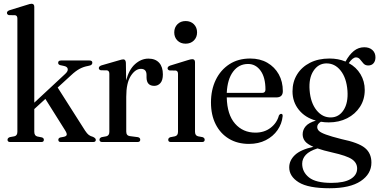

<svg xmlns="http://www.w3.org/2000/svg" viewBox="-20 -756 2018 1022"><path d="M34.5 0Q20 0 20 -12Q20 -21.5 32 -26L56.5 -30.5Q72.5 -34 72.5 -54.5V-657.5Q72.5 -673 60.5 -675L27.5 -675.5Q17 -678.5 17 -687.5Q17 -696.5 30.5 -701.5L123 -730Q140 -736 148 -736Q162.5 -736 162.5 -719.5V-209.5L327.5 -363Q343 -377.5 340.5 -389.5Q338 -401.5 320 -405L299.5 -409.5Q289.5 -413 289.5 -421.5Q289.5 -434 305 -434H456.5Q471.5 -434 471.5 -422Q471.5 -416 467.2 -411.8Q463 -407.5 449 -405Q425.5 -401 404.2 -389.8Q383 -378.5 358.5 -355.5L287 -290L433 -60.5Q443.5 -44.5 452.5 -37.8Q461.5 -31 475 -27.5Q490 -20.5 490 -11.5Q490 0 475.5 0H303.5Q290.5 0 290.5 -12Q290.5 -20.5 300 -24L320.5 -28Q334 -31 335.2 -39Q336.5 -47 325.5 -64L221.5 -229.5L162.5 -175.5V-55Q162.5 -33.5 178.5 -29.5L203.5 -24.5Q213.5 -21 213.5 -12Q213.5 0 200 0Z M650 -422.5 651.5 -328Q666.5 -386 699.2 -415Q732 -444 770 -444Q807 -444 827 -422Q847 -400 847 -360Q847 -329 834 -314Q821 -299 801 -299Q761 -299 760 -342.5V-357Q760 -389.5 730 -389.5Q700.5 -389.5 676.2 -352Q652 -314.5 652 -241V-56Q652 -34 671 -31.5L713.5 -26Q726.5 -23.5 726.5 -12Q726.5 0 711.5 0H524.5Q509.5 0 509.5 -12.5Q509.5 -21.5 521 -26L546 -30.5Q562 -34.5 562 -54V-363.5Q562 -379 550 -381.5L516.5 -382Q506 -385 506 -393.5Q506 -403 520 -408L613.5 -435Q629.5 -440 636.5 -440Q648.5 -440 650 -422.5Z M968 -523.5Q941 -523.5 924.2 -540.5Q907.5 -557.5 907.5 -583.5Q907.5 -610 924.5 -627Q941.5 -644 968 -644Q995 -644 1012 -627Q1029 -610 1029 -583.5Q1029 -557.5 1012 -540.5Q995 -523.5 968 -523.5ZM1018 -425V-55Q1018 -34.5 1034 -30.5L1058.5 -26Q1069.5 -22 1069.5 -12Q1069.5 0 1055.5 0H889.5Q875.5 0 875.5 -12Q875.5 -21.5 886 -25.5L911.5 -30.5Q927.5 -34.5 927.5 -54.5V-363Q927.5 -378 916 -380.5L882.5 -381Q872 -384 872 -392.5Q872 -402 886 -407L978.5 -435.5Q995 -441 1003.5 -441Q1018 -441 1018 -425Z M1485.5 -271Q1485.5 -237.5 1451 -237.5H1187Q1189 -146 1231 -98Q1273 -50 1339.5 -50Q1387 -50 1420.5 -75.8Q1454 -101.5 1464.5 -141Q1470 -150 1476.5 -150Q1485.5 -150 1484.5 -137.5Q1480.5 -97 1457.2 -63.5Q1434 -30 1395 -10Q1356 10 1305.5 10Q1244 10 1198.5 -17.5Q1153 -45 1128 -94.5Q1103 -144 1103 -210.5Q1103 -278 1128.5 -330.8Q1154 -383.5 1200.8 -414Q1247.5 -444.5 1312 -444.5Q1364 -444.5 1403 -422Q1442 -399.5 1463.8 -360.5Q1485.5 -321.5 1485.5 -271ZM1300.5 -415.5Q1251.5 -415.5 1221 -375Q1190.5 -334.5 1187 -261.5H1375Q1393 -261.5 1393 -279Q1393 -344 1367 -379.8Q1341 -415.5 1300.5 -415.5Z M1798 -15.5Q1887.5 3 1922.2 31.2Q1957 59.5 1957 109.5Q1957 170 1900 208Q1843 246 1734.5 246Q1621 246 1570.2 214.5Q1519.5 183 1519.5 135Q1519.5 98 1549.8 69.2Q1580 40.5 1648 25.5Q1615 11 1603 -5Q1591 -21 1591 -41Q1591 -65 1607.2 -84Q1623.5 -103 1661.5 -114Q1604 -130 1570.5 -171.8Q1537 -213.5 1537 -269.5Q1537 -320.5 1561.5 -360Q1586 -399.5 1630.2 -422Q1674.5 -444.5 1734 -444.5Q1780.5 -444.5 1819 -428.5L1819.5 -429Q1839 -465 1863.5 -484.8Q1888 -504.5 1919 -504.5Q1946 -504.5 1962.2 -489.8Q1978.5 -475 1978.5 -451Q1978.5 -431 1968.2 -419.2Q1958 -407.5 1940 -407.5Q1924 -407.5 1914.5 -418.2Q1905 -429 1896.5 -439.8Q1888 -450.5 1875 -450.5Q1857.5 -450.5 1836.5 -420Q1876.5 -398.5 1899 -360.8Q1921.5 -323 1921.5 -277Q1921.5 -226.5 1896.2 -187.5Q1871 -148.5 1827.8 -126.5Q1784.5 -104.5 1730 -104.5Q1708 -104.5 1688 -108Q1668.5 -96 1668.5 -80Q1668.5 -68.5 1677.8 -59.2Q1687 -50 1714.8 -39.8Q1742.5 -29.5 1798 -15.5ZM1715 -418.5Q1673.5 -417 1648.2 -378.2Q1623 -339.5 1628 -276Q1633 -209 1665 -169.2Q1697 -129.5 1742.5 -131Q1784.5 -132 1809.2 -170.5Q1834 -209 1829.5 -273Q1824.5 -341 1793 -380.5Q1761.5 -420 1715 -418.5ZM1588.5 115.5Q1588.5 159.5 1624.8 188.5Q1661 217.5 1744 217.5Q1812 217.5 1846.5 196.8Q1881 176 1881 141Q1881 111 1853.8 92Q1826.5 73 1748 55.5Q1701 45 1670 34Q1627 47.5 1607.8 68.2Q1588.5 89 1588.5 115.5Z"/></svg>

Font: Fraunces 144pt Soft
Style: Regular
Weight: 400
Version: Version 1.000;[0bf87f6ff]